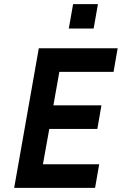

<svg xmlns="http://www.w3.org/2000/svg" viewBox="-20 -915 593 935"><path d="M463 -115 443 0H49L169 -680H553L533 -565H269L240 -402H474L454 -287H220L189 -115ZM436 -776H315L336 -895H457Z"/></svg>

Font: Inria Sans
Style: Bold Italic
Weight: 700
Italic angle: -10°
Designer: Black Foundry Team
Foundry: Black Foundry
Version: Version 1.2; ttfautohint (v1.8.3)